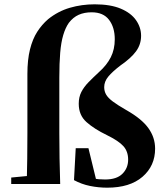

<svg xmlns="http://www.w3.org/2000/svg" viewBox="-20 -853 763 890"><path d="M32 0V-30L146 -41H190V0ZM104 0Q107 -118 107 -236V-510Q107 -576 119 -624Q131 -672 152.5 -705.5Q174 -739 203 -764Q249 -801 304 -817Q359 -833 419 -833Q492 -833 539.5 -813Q587 -793 610.5 -759.5Q634 -726 634 -687Q634 -647 610.5 -615Q587 -583 539 -550Q501 -521 482 -498Q463 -475 463 -449Q463 -430 472 -414.5Q481 -399 503 -382.5Q525 -366 565 -343Q636 -303 667.5 -259.5Q699 -216 699 -164Q699 -84 640.5 -33.5Q582 17 477 17Q437 17 397.5 9Q358 1 323 -18L331 -166H390L428 -10L367 -43Q396 -30 416 -25.5Q436 -21 467 -21Q521 -21 547.5 -47.5Q574 -74 574 -113Q574 -151 552 -175.5Q530 -200 475 -227Q417 -255 381 -287Q345 -319 345 -372Q345 -403 357 -426.5Q369 -450 390 -471.5Q411 -493 439 -519Q475 -551 493.5 -587.5Q512 -624 512 -671Q512 -726 485.5 -761Q459 -796 405 -796Q371 -796 345 -784.5Q319 -773 299 -747Q283 -724 273 -690Q263 -656 259 -608Q255 -560 255 -493V-236Q255 -178 256 -118.5Q257 -59 259 0Z"/></svg>

Font: Noto Serif SC ExtraLight ExtraBold
Style: Regular
Weight: 800
Version: Version 2.002-H1;hotconv 1.1.0;makeotfexe 2.6.0